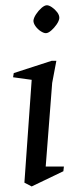

<svg xmlns="http://www.w3.org/2000/svg" viewBox="-20 -687 291 712"><path d="M97.5 4.4 70.5 -9.6 97.5 -391 28.5 -400.5 31 -416 171.5 -461.5H189L173.5 -379.5L149.5 -69.4H217L215 -52ZM150.1 -564Q142.2 -564 131 -571.2Q119.8 -578.4 111.8 -589.6Q103.8 -600.8 104 -610.5Q105 -621 113.8 -634.3Q122.6 -647.7 133.9 -657.6Q145.3 -667.5 153.9 -667.5Q161.8 -667.5 172.9 -659.9Q184 -652.3 192.2 -641.5Q200.3 -630.7 200 -620Q199 -609.5 190.1 -596.6Q181.2 -583.6 169.9 -573.8Q158.6 -564 150.1 -564Z"/></svg>

Font: Ancizar Serif Light
Style: Italic
Weight: 300
Italic angle: -4°
Designer: Cesar Puertas, Viviana Monsalve, Julian Moncada, Julian Prieto, Jose Castro, Felipe Aragon, Mariel Hernandez, Sara Alarc
Version: Version 8.100